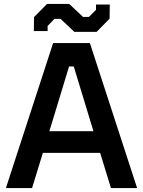

<svg xmlns="http://www.w3.org/2000/svg" viewBox="-20 -956 727 976"><path d="M358 -794 288 -860H257L222 -824V-798H152L153 -869L219 -936H332L402 -870H432L468 -906V-933H538L537 -861L471 -794ZM10 0 250 -737H437L677 0H544L489 -179H198L143 0ZM231 -289H455L355 -618H331Z"/></svg>

Font: Tomorrow Medium
Style: Regular
Weight: 500
Designer: Tony de Marco, Monica Rizzolli
Foundry: Just in Type
Version: Version 2.002